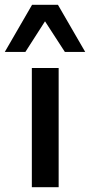

<svg xmlns="http://www.w3.org/2000/svg" viewBox="-46 -782 376 802"><path d="M87 0V-498H199V0ZM-26 -565 88 -762H196L310 -565H225L142 -693L60 -565Z"/></svg>

Font: Nunito Sans 7pt SemiBold
Style: Regular
Weight: 600
Designer: Vernon Adams
Foundry: Vernon Adams
Version: Version 3.101;gftools[0.9.27]